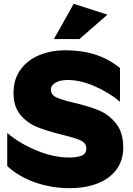

<svg xmlns="http://www.w3.org/2000/svg" viewBox="-20 -976 697 1008"><path d="M343 -149Q262 -149 173 -185.5Q84 -222 18 -278V-104Q82 -46 168 -17Q254 12 346 12Q426 12 489.5 -12Q553 -36 590 -84Q627 -132 627 -201Q627 -281 589 -328Q551 -375 500.5 -396Q450 -417 371 -436Q306 -451 276.5 -464.5Q247 -478 247 -506Q247 -526 269.5 -541Q292 -556 337 -556Q402 -556 477.5 -523Q553 -490 610 -442V-619Q552 -666 481.5 -689Q411 -712 322 -712Q249 -712 187.5 -687Q126 -662 88.5 -611.5Q51 -561 51 -488Q51 -415 88 -372Q125 -329 175 -309Q225 -289 304 -269Q372 -253 402.5 -239Q433 -225 433 -197Q433 -167 407 -158Q381 -149 343 -149ZM263 -771H397L544 -899L367 -956Z"/></svg>

Font: Geom Black
Style: Bold
Weight: 900
Version: Version 1.102